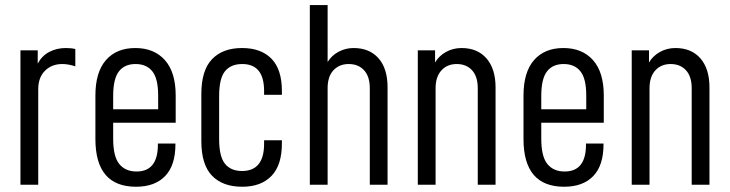

<svg xmlns="http://www.w3.org/2000/svg" viewBox="-20 -710 2805 738"><path d="M58.6 -516.6H125V-465.8Q141.6 -496.1 169.9 -510.7Q198.2 -525.4 233.4 -525.4Q254.9 -525.4 269.5 -521.5V-455.1Q242.2 -463.9 219.7 -463.9Q178.7 -463.9 152.8 -438Q127 -412.1 127 -367.2V0H58.6Z M415 -238.3V-176.8Q415 -108.4 438.5 -79.6Q461.9 -50.8 504.9 -50.8Q586.9 -50.8 586.9 -154.3V-158.2H654.3V-155.3Q654.3 -74.2 614.7 -33.2Q575.2 7.8 502.9 7.8Q346.7 7.8 346.7 -175.8V-342.8Q346.7 -432.6 387.2 -479Q427.7 -525.4 500 -525.4Q572.3 -525.4 613.8 -479Q655.3 -432.6 655.3 -342.8V-238.3ZM415 -340.8V-290H587.9V-342.8Q587.9 -408.2 565.4 -436Q543 -463.9 501 -463.9Q459 -463.9 437 -435.5Q415 -407.2 415 -340.8Z M753.9 -168V-348.6Q753.9 -439.5 794.9 -482.4Q835.9 -525.4 910.2 -525.4Q983.4 -525.4 1023.4 -484.4Q1063.5 -443.4 1063.5 -360.4V-345.7H995.1V-360.4Q995.1 -463.9 911.1 -463.9Q867.2 -463.9 844.7 -436Q822.3 -408.2 822.3 -340.8V-175.8Q822.3 -108.4 844.7 -80.6Q867.2 -52.7 910.2 -52.7Q995.1 -52.7 995.1 -157.2V-170.9H1063.5V-158.2Q1063.5 -75.2 1023.4 -33.7Q983.4 7.8 911.1 7.8Q835.9 7.8 794.9 -34.7Q753.9 -77.1 753.9 -168Z M1170.9 -690.4H1239.3V-471.7Q1254.9 -497.1 1281.7 -511.2Q1308.6 -525.4 1338.9 -525.4Q1400.4 -525.4 1435.1 -485.8Q1469.7 -446.3 1469.7 -374V0H1401.4V-371.1Q1401.4 -416 1379.4 -439.9Q1357.4 -463.9 1320.3 -463.9Q1284.2 -463.9 1261.7 -439.9Q1239.3 -416 1239.3 -371.1V0H1170.9Z M1585.9 -516.6H1652.3V-469.7Q1667 -495.1 1694.3 -510.3Q1721.7 -525.4 1753.9 -525.4Q1815.4 -525.4 1850.1 -485.4Q1884.8 -445.3 1884.8 -374V0H1816.4V-371.1Q1816.4 -416 1794.4 -439.9Q1772.5 -463.9 1735.4 -463.9Q1699.2 -463.9 1676.8 -439.5Q1654.3 -415 1654.3 -371.1V0H1585.9Z M2060.5 -238.3V-176.8Q2060.5 -108.4 2084 -79.6Q2107.4 -50.8 2150.4 -50.8Q2232.4 -50.8 2232.4 -154.3V-158.2H2299.8V-155.3Q2299.8 -74.2 2260.3 -33.2Q2220.7 7.8 2148.4 7.8Q1992.2 7.8 1992.2 -175.8V-342.8Q1992.2 -432.6 2032.7 -479Q2073.2 -525.4 2145.5 -525.4Q2217.8 -525.4 2259.3 -479Q2300.8 -432.6 2300.8 -342.8V-238.3ZM2060.5 -340.8V-290H2233.4V-342.8Q2233.4 -408.2 2210.9 -436Q2188.5 -463.9 2146.5 -463.9Q2104.5 -463.9 2082.5 -435.5Q2060.5 -407.2 2060.5 -340.8Z M2408.2 -516.6H2474.6V-469.7Q2489.3 -495.1 2516.6 -510.3Q2543.9 -525.4 2576.2 -525.4Q2637.7 -525.4 2672.4 -485.4Q2707 -445.3 2707 -374V0H2638.7V-371.1Q2638.7 -416 2616.7 -439.9Q2594.7 -463.9 2557.6 -463.9Q2521.5 -463.9 2499 -439.5Q2476.6 -415 2476.6 -371.1V0H2408.2Z"/></svg>

Font: Altinn-DIN Condensed
Style: Regular
Weight: 400
Width: 3
Designer: Charles Nix
Foundry: Altinn
Version: Version 2.00